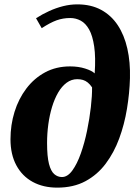

<svg xmlns="http://www.w3.org/2000/svg" viewBox="-20 -851 622 879"><path d="M242 8Q178 8 129.8 -18.2Q81.5 -44.5 54.8 -94.2Q28 -144 28 -213.5Q28 -279 46.5 -338.8Q65 -398.5 100.5 -445.5Q136 -492.5 186.5 -519.8Q237 -547 301 -547Q339 -547 369.8 -537.2Q400.5 -527.5 413.5 -515Q418.5 -589 411.2 -638.2Q404 -687.5 388 -716Q372 -744.5 349.5 -756.5Q327 -768.5 301.5 -768.5Q268.5 -768.5 239.2 -758Q210 -747.5 171 -722L145 -767.5Q173.5 -786 204.8 -800.2Q236 -814.5 268.8 -822.8Q301.5 -831 334 -831Q396.5 -831 442.8 -806Q489 -781 519 -735.8Q549 -690.5 563 -628.5Q577 -566.5 575 -493Q573 -423.5 561.2 -352.5Q549.5 -281.5 525.8 -217Q502 -152.5 464 -101.8Q426 -51 371.2 -21.5Q316.5 8 242 8ZM263.5 -40.5Q289.5 -40.5 311.2 -70.5Q333 -100.5 350 -148.5Q367 -196.5 378.5 -252.2Q390 -308 396 -360.8Q402 -413.5 401.5 -451Q392 -465 381.8 -473.2Q371.5 -481.5 359.8 -485Q348 -488.5 333.5 -488.5Q307 -488.5 285 -472.2Q263 -456 246.2 -427.2Q229.5 -398.5 218.2 -361.2Q207 -324 201.2 -281.8Q195.5 -239.5 195.5 -196.5Q195.5 -134.5 204.2 -100.8Q213 -67 228.5 -53.8Q244 -40.5 263.5 -40.5Z"/></svg>

Font: Merriweather 60pt Black
Style: Italic
Weight: 900
Italic angle: -7.8°
Version: Version 2.101